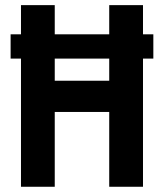

<svg xmlns="http://www.w3.org/2000/svg" viewBox="-20 -713 626 733"><path d="M20.5 -489.3V-582H60.1V-693.4H189V-582H397V-693.4H525.9V-582H565.4V-489.3H525.9V0H397V-285.6H189V0H60.1V-489.3ZM189 -404.8H397V-489.3H189Z"/></svg>

Font: Cascadia Code PL
Style: Bold
Weight: 700
Monospace: yes
Designer: Aaron Bell
Foundry: Saja Typeworks
Version: Version 2404.023; ttfautohint (v1.8.4)